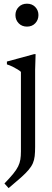

<svg xmlns="http://www.w3.org/2000/svg" viewBox="-20 -732 276 1014"><path d="M122.5 -591.5Q95.5 -591.5 78.5 -609.2Q61.5 -627 61.5 -652.5Q61.5 -677.5 78.5 -695Q95.5 -712.5 122.5 -712.5Q149.5 -712.5 166.2 -695Q183 -677.5 183 -652.5Q183 -627 166.2 -609.2Q149.5 -591.5 122.5 -591.5ZM90.5 -352.5Q85 -358 73.2 -365.2Q61.5 -372.5 46.8 -379.8Q32 -387 16.5 -392V-407L160 -446H168L165.5 -363.5V43.5Q165.5 72 163.2 92.5Q161 113 153.5 130.2Q146 147.5 131 165.2Q116 183 90.2 206Q64.5 229 25.5 261.5L3.5 237Q32.5 207 49.8 185.8Q67 164.5 75.8 146.8Q84.5 129 87.5 110.5Q90.5 92 90.5 68Z"/></svg>

Font: Newsreader 24pt
Style: Regular
Weight: 400
Designer: Hugues Gentile
Foundry: Production Type
Version: Version 1.003